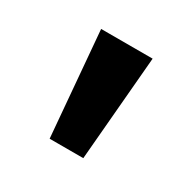

<svg xmlns="http://www.w3.org/2000/svg" viewBox="-74 -876 412 410"><g transform="rotate(30 132.0 -671.0)"><path d="M91 -542 69 -800H196L174 -542Z"/></g></svg>

Font: Noto Sans Tamil SemiBold
Style: Regular
Weight: 600
Designer: Jelle Bosma - Monotype Design Team
Foundry: Monotype Imaging Inc.
Version: Version 2.004; ttfautohint (v1.8.4.7-5d5b)